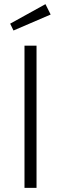

<svg xmlns="http://www.w3.org/2000/svg" viewBox="-20 -905 294 925"><path d="M156 0H98V-685H156ZM224 -835 45 -758 29 -791 199 -885Z"/></svg>

Font: Fira Sans Condensed Light
Style: Regular
Weight: 300
Width: 3
Designer: bBox Type GmbH & Carrois Corporate GbR & Edenspiekermann AG
Foundry: bBox Type GmbH & Carrois Corporate GbR & Edenspiekermann AG
Version: Version 4.301